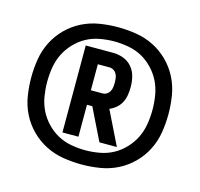

<svg xmlns="http://www.w3.org/2000/svg" viewBox="-76 -974 652 627"><g transform="rotate(15 250.0 -661.0)"><path d="M250 -429Q219 -429 188 -434Q157 -439 129 -453Q101 -467 78.5 -489.5Q56 -512 42 -540Q28 -568 23 -599Q18 -630 18 -661Q18 -692 23 -723Q28 -754 42 -782Q56 -810 78.5 -832.5Q101 -855 129 -869Q157 -883 188 -888Q219 -893 250 -893Q281 -893 312 -888Q343 -883 371 -869Q399 -855 421.5 -832.5Q444 -810 458 -782Q472 -754 477 -723Q482 -692 482 -661Q482 -630 477 -599Q472 -568 458 -540Q444 -512 421.5 -489.5Q399 -467 371 -453Q343 -439 312 -434Q281 -429 250 -429ZM250 -477Q274 -477 298.5 -481.5Q323 -486 344 -497.5Q365 -509 382 -527Q399 -545 409.5 -566.5Q420 -588 424 -612.5Q428 -637 428 -661Q428 -685 424 -709.5Q420 -734 409.5 -755.5Q399 -777 382 -795Q365 -813 344 -824.5Q323 -836 298.5 -840.5Q274 -845 250 -845Q226 -845 201.5 -840.5Q177 -836 156 -824.5Q135 -813 118 -795Q101 -777 90.5 -755.5Q80 -734 76 -709.5Q72 -685 72 -661Q72 -637 76 -612.5Q80 -588 90.5 -566.5Q101 -545 118 -527Q135 -509 156 -497.5Q177 -486 201.5 -481.5Q226 -477 250 -477ZM163 -514V-808H256Q274 -808 291 -801.5Q308 -795 319.5 -781.5Q331 -768 335.5 -750.5Q340 -733 340 -715Q340 -702 338 -688.5Q336 -675 330 -663Q324 -651 313.5 -642Q303 -633 291 -628L347 -514H288L235 -622H217V-514ZM217 -671H256Q264 -671 270.5 -675Q277 -679 280.5 -685.5Q284 -692 285 -699.5Q286 -707 286 -715Q286 -723 285 -730.5Q284 -738 280.5 -744.5Q277 -751 270.5 -755Q264 -759 256 -759H217Z"/></g></svg>

Font: Iosevka srxl
Style: Regular
Weight: 400
Monospace: yes
Designer: Belleve Invis
Foundry: Belleve Invis
Version: Version 33.0.1; ttfautohint (v1.8.3)